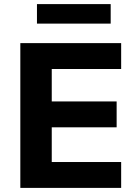

<svg xmlns="http://www.w3.org/2000/svg" viewBox="-20 -915 671 935"><path d="M79 0V-705H570V-579H232V-421H548V-295H232V-126H570V0ZM160 -800V-895H519V-800Z"/></svg>

Font: Nunito Sans 10pt ExtraBold
Style: Regular
Weight: 800
Designer: Vernon Adams
Foundry: Vernon Adams
Version: Version 3.101;gftools[0.9.27]